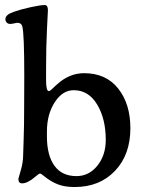

<svg xmlns="http://www.w3.org/2000/svg" viewBox="-20 -732 574 765"><path d="M76.2 -302.7 76.7 -428.7Q76.7 -599.1 68.8 -627Q64.9 -640.1 51.8 -641.1Q47.4 -641.6 36.6 -638.9Q25.9 -636.2 18.1 -636.7Q10.7 -637.7 6.1 -642.8Q1.5 -647.9 1.5 -655.8Q1.5 -673.8 35.6 -685.1Q63 -694.8 102.3 -703.4Q141.6 -711.9 158.2 -711.9Q170.9 -711.9 170.9 -691.4Q170.9 -686.5 167.2 -616.9Q163.6 -547.4 163.6 -458V-412.6Q163.6 -369.1 174.3 -369.1Q176.3 -369.1 178.5 -370.1Q180.7 -371.1 183.6 -373.8Q186.5 -376.5 189.5 -379.4Q192.4 -382.3 197.8 -387.2Q203.1 -392.1 208 -396.5Q256.8 -440.4 314.9 -440.4Q402.8 -440.4 451.2 -378.9Q499.5 -317.4 499.5 -221.2Q499.5 -115.7 438.2 -51.3Q377 13.2 277.3 13.2Q237.3 13.2 210.2 2.4Q183.1 -8.3 158.2 -28.3Q143.6 -40.5 139.6 -40.5Q134.8 -40.5 120.6 -27.8Q90.3 -1.5 67.9 -1.5Q53.2 -1.5 53.2 -19.5Q53.2 -21.5 62.7 -53Q72.3 -84.5 72.3 -116.2Q72.3 -118.7 74.2 -175Q76.2 -231.4 76.2 -302.7ZM284.7 -30.3Q334.5 -30.3 367.9 -71.8Q401.4 -113.3 401.4 -174.8Q401.4 -258.3 367.2 -315.4Q333 -372.6 273.9 -372.6Q229 -372.6 198 -324.5Q167 -276.4 167 -208.5V-188Q167 -113.3 196.8 -71.8Q226.6 -30.3 284.7 -30.3Z"/></svg>

Font: Cooper* Medium
Style: Regular
Weight: 500
Designer: Owen Earl
Foundry: indestructible type*
Version: Version 0.001